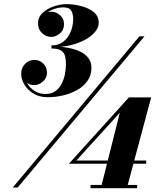

<svg xmlns="http://www.w3.org/2000/svg" viewBox="-20 -830 770 952"><path d="M43 100 671.5 -650H696.5L67.5 100ZM429 103V87H660V103ZM480 103 574 -271 358.5 -34H705V-18H321.5L619 -347H729.5L609 103ZM217.5 -348Q175 -348 145.5 -366.2Q116 -384.5 100.5 -411.2Q85 -438 85 -464.5Q85 -494 104.5 -513.5Q124 -533 151 -533Q176 -533 194.5 -515Q213 -497 213 -469.5Q213 -444 193.2 -426Q173.5 -408 149 -408Q125 -408 105.2 -425Q85.5 -442 85.5 -464.5H101Q101 -439 115 -416Q129 -393 152.5 -378.5Q176 -364 205.5 -364Q234.5 -364 254 -377.8Q273.5 -391.5 285.2 -414Q297 -436.5 302 -462.5Q307 -488.5 307 -513Q307 -535 302.5 -552.2Q298 -569.5 282.8 -579.5Q267.5 -589.5 235 -589.5V-599.5Q299.5 -599.5 343.8 -587Q388 -574.5 410.8 -551Q433.5 -527.5 433.5 -494.5Q433.5 -457.5 414.2 -429.8Q395 -402 363 -384Q331 -366 293 -357Q255 -348 217.5 -348ZM235 -595.5V-605Q267 -605 288 -619.2Q309 -633.5 321.2 -654.5Q333.5 -675.5 338.2 -696.8Q343 -718 343 -732.5Q343 -761.5 333.2 -777.5Q323.5 -793.5 292.5 -793.5Q272.5 -793.5 247.2 -785Q222 -776.5 203.5 -759Q185 -741.5 185 -714H169.5Q169.5 -739 190.2 -755.5Q211 -772 233.5 -772Q258 -772 277.8 -754.5Q297.5 -737 297.5 -710Q297.5 -681 276.8 -664Q256 -647 233.5 -647Q208.5 -647 188.5 -665.8Q168.5 -684.5 168.5 -714Q168.5 -745 191.2 -766.2Q214 -787.5 247 -798.5Q280 -809.5 310.5 -809.5Q344 -809.5 381 -800.2Q418 -791 443.8 -770.8Q469.5 -750.5 469.5 -717.5Q469.5 -687.5 439.8 -659.5Q410 -631.5 357 -613.5Q304 -595.5 235 -595.5Z"/></svg>

Font: Bodoni Moda 9pt Black
Style: Italic
Weight: 900
Italic angle: -13°
Designer: Owen Earl
Foundry: indestructible type
Version: Version 2.004